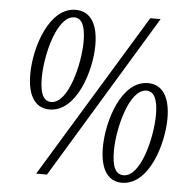

<svg xmlns="http://www.w3.org/2000/svg" viewBox="-52 -773 816 832"><g transform="rotate(5 356.0 -357.5)"><path d="M168 -282C285 -282 342 -464 342 -577C342 -665 311 -722 244 -722C129 -722 72 -544 72 -427C72 -330 108 -282 168 -282ZM135 0H182L614 -714H569ZM173 -315C138 -315 123 -349 123 -416C123 -513 165 -689 241 -689C275 -689 290 -653 290 -588C290 -491 247 -315 173 -315ZM508 7C626 7 681 -176 681 -288C681 -376 650 -433 584 -433C469 -433 413 -255 413 -138C413 -40 450 7 508 7ZM513 -26C477 -26 462 -60 462 -128C462 -224 505 -400 580 -400C615 -400 630 -363 630 -299C630 -202 588 -26 513 -26Z"/></g></svg>

Font: Noto Serif Tamil ExtraCondensed Light
Style: Italic
Weight: 300
Width: 2
Italic angle: -12°
Designer: Indian Type Foundry, Tom Grace, and the Monotype Design Team
Foundry: Monotype Imaging Inc.
Version: Version 2.003